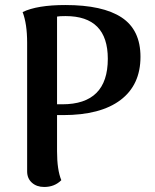

<svg xmlns="http://www.w3.org/2000/svg" viewBox="-20 -730 616 764"><path d="M240 -710Q389 -710 464 -660.5Q539 -611 539 -504Q539 -392 459.5 -332Q380 -272 231 -272H207V-128Q207 -54 224 -13Q197 14 156 14Q126 14 107 -3Q88 -20 88 -48V-560Q88 -635 70 -682Q128 -710 240 -710ZM228 -315Q409 -315 409 -496Q409 -666 241 -666Q215 -666 207 -664V-315Z"/></svg>

Font: Arima Koshi Semi Bold
Style: Regular
Weight: 600
Designer: Joana Correia and Natanael Gama
Foundry: NDISCOVER
Version: Version 1.019;PS 001.019;hotconv 1.0.88;makeotf.lib2.5.64775